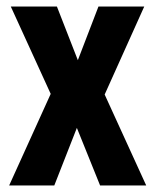

<svg xmlns="http://www.w3.org/2000/svg" viewBox="-20 -567 475 587"><path d="M135 -280 13 -547H154L218 -383L281 -547H421L300 -278L427 0H286L215 -176L146 0H8Z"/></svg>

Font: Noto Sans Arabic ExtCond
Style: Bold
Weight: 700
Width: 2
Designer: Monotype Design Team, Nadine Chahine, Nizar Qandah and Khaled Hosny
Foundry: Monotype Imaging Inc.
Version: Version 2.012; ttfautohint (v1.8.4.7-5d5b)